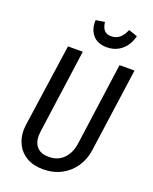

<svg xmlns="http://www.w3.org/2000/svg" viewBox="-164 -984 863 1085"><g transform="rotate(20 267.0 -441.0)"><path d="M456 -181Q448 -128 419 -84Q390 -40 341.5 -14Q293 12 230 12Q173 12 133 -11Q93 -34 73 -73Q53 -112 53 -158Q53 -168 55 -188L127 -689H216L146 -184Q144 -166 144 -158Q144 -115 167.5 -90Q191 -65 237 -65Q293 -65 326.5 -100Q360 -135 368 -190L437 -689H527ZM223 -882 276 -890Q280 -858 294 -842Q308 -826 336 -826Q393 -826 420 -894L473 -876Q460 -822 423 -790.5Q386 -759 333 -759Q278 -759 249 -793Q220 -827 223 -882Z"/></g></svg>

Font: Fira Sans Extra Condensed
Style: Italic
Weight: 400
Width: 3
Italic angle: -8°
Designer: Carrois Corporate & Edenspiekermann AG
Foundry: Carrois Corporate GbR & Edenspiekermann AG
Version: Version 4.203